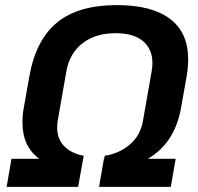

<svg xmlns="http://www.w3.org/2000/svg" viewBox="-20 -732 777 752"><path d="M717 -499Q717 -468 711 -433L689 -309Q664 -171 559 -110H668L649 0H368L387 -110H388L390 -122Q446 -130 488 -165.5Q530 -201 540 -259L574 -453Q577 -470 577 -485Q577 -540 540 -571Q503 -602 433 -602Q353 -602 302.5 -562Q252 -522 240 -453L206 -259Q204 -250 204 -232Q204 -186 233 -158Q262 -130 308 -122L297 -62L286 0H6L25 -110H134Q68 -158 68 -252Q68 -284 73 -309L95 -433Q120 -575 203 -643.5Q286 -712 438 -712Q574 -712 645.5 -658.5Q717 -605 717 -499Z"/></svg>

Font: KoHo
Style: Bold Italic
Weight: 700
Italic angle: -10°
Version: Version 1.000; ttfautohint (v1.6)